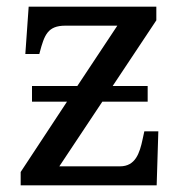

<svg xmlns="http://www.w3.org/2000/svg" viewBox="-20 -556 551 576"><path d="M42 0H450L455 -162H413L408 -139C399 -96 386 -57 340 -57H158L287 -251H423V-298H318L449 -495V-536H66L56 -394H98L99 -398C113 -451 123 -479 176 -479H332L212 -298H76V-251H181L42 -40Z"/></svg>

Font: Noto Serif
Style: Regular
Weight: 400
Designer: Monotype Design Team
Foundry: Monotype Imaging Inc.
Version: Version 2.015